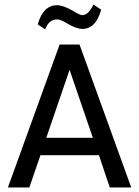

<svg xmlns="http://www.w3.org/2000/svg" viewBox="-20 -830 616 850"><path d="M332 -633 561 0H466L418 -143H159L110 0H15L244 -633ZM185 -220H391L288 -521ZM428 -787Q404 -702 345 -702Q320 -702 285 -722Q283 -723 280 -725Q278 -726 276 -727Q248 -744 233 -744Q196 -744 180 -700L147 -722Q171 -807 233 -807Q259 -807 305 -781Q307 -780 311 -777Q335 -763 345 -763Q371 -763 394 -810Z"/></svg>

Font: TajawalTap Med
Style: Regular
Weight: 500
Designer: Boutros Fonts
Foundry: Created by Boutros International 2017
Version: Version 2.700